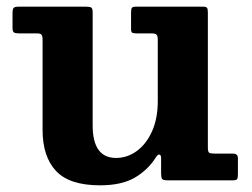

<svg xmlns="http://www.w3.org/2000/svg" viewBox="-20 -540 755 575"><path d="M107.5 -151V-421.5Q107.5 -432 104.2 -436Q101 -440 91 -440H37Q26 -440 21.8 -442.8Q17.5 -445.5 17.5 -456.5V-500.5Q17.5 -512.5 20.8 -516.2Q24 -520 35.5 -520H238Q249.5 -520 253.5 -517.2Q257.5 -514.5 257.5 -502.5V-164.5Q257.5 -67 327.5 -67Q361.5 -67 390 -88Q418.5 -109 435.5 -147.2Q452.5 -185.5 452.5 -237V-421Q452.5 -432.5 448.8 -436.2Q445 -440 434 -440H389Q380 -440 376.2 -442Q372.5 -444 372.5 -453V-503Q372.5 -513 375 -516.5Q377.5 -520 387 -520H588Q597.5 -520 600 -516.5Q602.5 -513 602.5 -503V-98.5Q602.5 -85.5 606.2 -82.8Q610 -80 623 -80H677.5Q692.5 -80 692.5 -66.5V-18Q692.5 -7.5 690.2 -3.8Q688 0 678 0H481.5Q468.5 0 465.5 -4Q462.5 -8 462.5 -21V-67Q462.5 -75 458 -77Q453.5 -79 447 -69Q423.5 -31.5 384 -8.2Q344.5 15 279.5 15Q188 15 147.8 -28Q107.5 -71 107.5 -151Z"/></svg>

Font: Besley
Style: Bold
Weight: 700
Designer: Owen Earl
Foundry: indestructible type*
Version: Version 2.001; ttfautohint (v1.8.3)